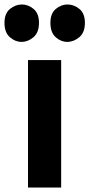

<svg xmlns="http://www.w3.org/2000/svg" viewBox="-60 -837 399 857"><path d="M36 -650Q8 -650 -16 -671Q-40 -692 -40 -735Q-40 -777 -15.5 -797Q9 -817 38 -817Q66 -817 90 -797Q114 -777 114 -735Q114 -692 89.5 -671Q65 -650 36 -650ZM240 -650Q212 -650 188.5 -671Q165 -692 165 -735Q165 -777 189 -797Q213 -817 241 -817Q270 -817 294.5 -797Q319 -777 319 -735Q319 -692 294 -671Q269 -650 240 -650ZM65 0V-569H213V0Z"/></svg>

Font: Yaldevi ExtraLight
Style: Bold
Weight: 700
Version: Version 1.100